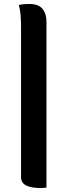

<svg xmlns="http://www.w3.org/2000/svg" viewBox="-20 -784 340 967"><path d="M75 -759Q89 -762 101 -763Q113 -764 128 -764Q174 -764 194 -739.5Q214 -715 214 -675Q214 -592 214 -508.5Q214 -425 214 -341Q214 -257 214 -173.5Q214 -90 214 -6.5Q214 77 214 161Q210 161 202.5 162Q195 163 185 163Q137 163 111.5 150Q86 137 86 109Q86 14 86 -80Q86 -174 86 -269Q86 -364 86 -458.5Q86 -553 86 -647Q86 -677 84 -704.5Q82 -732 75 -759Z"/></svg>

Font: Recursive Casual SemiBold
Style: Regular
Weight: 600
Version: Version 1.047